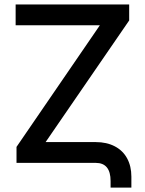

<svg xmlns="http://www.w3.org/2000/svg" viewBox="-20 -727 649 857"><path d="M49.8 -707H556.6V-635.7L183.6 -92.8H407.2Q456.5 -92.8 492.7 -73.7Q528.8 -54.7 547.6 -19.8Q566.4 15.1 566.4 61.5V110.4H473.6V81.1Q473.6 0 407.2 0H53.7V-71.3L425.8 -614.3H49.8Z"/></svg>

Font: Pretendard GOV Medium
Style: Regular
Weight: 500
Designer: Base glyphs from Inter by Rasmus Andersson; Hangeul glyphs from Noto Sans CJK(Source Han Sans) by Jang Soo-young and Kan
Foundry: Kil Hyung-jin
Version: Version 1.309